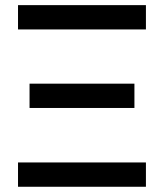

<svg xmlns="http://www.w3.org/2000/svg" viewBox="-20 -713 626 733"><path d="M48.8 0H537.1V-92.8H48.8ZM48.8 -600.6H537.1V-693.4H48.8ZM92.8 -300.8H493.2V-393.6H92.8Z"/></svg>

Font: Cascadia Code PL
Style: Regular
Weight: 400
Monospace: yes
Designer: Aaron Bell
Foundry: Saja Typeworks
Version: Version 2404.023